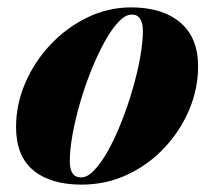

<svg xmlns="http://www.w3.org/2000/svg" viewBox="-20 -490 583 520"><path d="M201 10Q117 10 70.2 -28.8Q23.5 -67.5 23.5 -146Q23.5 -207.5 48.5 -265.5Q73.5 -323.5 117 -369.5Q160.5 -415.5 216.8 -442.8Q273 -470 335.5 -470Q419.5 -470 468 -429.2Q516.5 -388.5 516.5 -310Q516.5 -250 492.5 -193Q468.5 -136 425.5 -90Q382.5 -44 325 -17Q267.5 10 201 10ZM200 -9.5Q217 -9.5 236 -29.8Q255 -50 273.8 -84Q292.5 -118 309.2 -160.5Q326 -203 339 -247.8Q352 -292.5 359.5 -333.8Q367 -375 367 -407Q367 -427 359.8 -438.8Q352.5 -450.5 336.5 -450.5Q319.5 -450.5 300.5 -430.2Q281.5 -410 262.8 -375.8Q244 -341.5 227 -299.2Q210 -257 197 -212.2Q184 -167.5 176.5 -126Q169 -84.5 169 -53Q169 -32.5 176.2 -21Q183.5 -9.5 200 -9.5Z"/></svg>

Font: Bodoni Moda 11pt ExtraBold
Style: Italic
Weight: 800
Italic angle: -13°
Version: Version 2.004